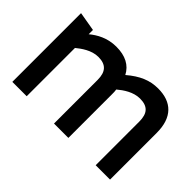

<svg xmlns="http://www.w3.org/2000/svg" viewBox="-92 -793 1049 1049"><g transform="rotate(45 432.5 -269.0)"><path d="M699 -337V0H810V-361C810 -480 749 -538 644 -538C580 -538 526 -515 465 -463C439 -513 391 -538 321 -538C252 -538 201 -508 166 -479V-512L55 -531V0H166V-373C192 -394 238 -429 291 -429C350 -429 377 -400 377 -337V0H488V-337C488 -349 488 -361 486 -372C517 -398 562 -429 613 -429C673 -429 699 -400 699 -337Z"/></g></svg>

Font: All Genders v4
Style: Regular
Weight: 400
Designer: Rassam Alawdi
Foundry: Rassam Art
Version: Version 3.100;FEAKit 1.0